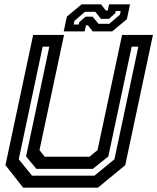

<svg xmlns="http://www.w3.org/2000/svg" viewBox="-20 -860 721 880"><path d="M86 0 5 -103 132 -700H273.5L161 -172L185 -141.5H390L427 -172L539.5 -700H681L554 -103L429 0ZM126.5 -55H413L504.5 -130L614 -646H583.5L476.5 -143L405.5 -86H147L99.5 -143L206 -646H175.5L66 -130ZM272 -716 286.5 -784 354 -840H443L465 -812H474L480 -840H576L561.5 -772L494 -716H405L383 -744H374L368 -716ZM318 -747.5H341L342.5 -757.5L372 -783.5H404.5L431.5 -751H481L530 -793L533 -809.5H510L508.5 -799.5L479 -773.5H443L416.5 -806H369.5L321 -764Z"/></svg>

Font: Tourney SemiBold
Style: Italic
Weight: 600
Italic angle: -12°
Version: Version 1.015